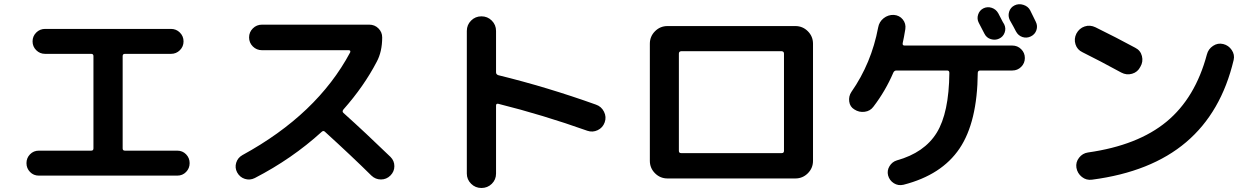

<svg xmlns="http://www.w3.org/2000/svg" viewBox="-20 -852 6040 924"><path d="M167 -6.8Q141.6 -6.8 124.5 -24.4Q107.4 -42 107.4 -66.9Q107.4 -91.8 124.5 -109.4Q141.6 -127 167 -127H418.9Q429.7 -127 429.7 -137.7V-582Q429.7 -592.8 418.9 -592.8H197.3Q171.9 -592.8 154.3 -610.4Q136.7 -627.9 136.7 -652.8Q136.7 -677.7 154.3 -695.3Q171.9 -712.9 197.3 -712.9H802.7Q828.1 -712.9 845.7 -695.3Q863.3 -677.7 863.3 -652.8Q863.3 -627.9 845.7 -610.4Q828.1 -592.8 802.7 -592.8H581.1Q570.3 -592.8 570.3 -582V-137.7Q570.3 -127 581.1 -127H833Q858.4 -127 875.5 -109.4Q892.6 -91.8 892.6 -66.9Q892.6 -42 875.5 -24.4Q858.4 -6.8 833 -6.8Z M1206.1 4.9Q1182.6 16.6 1158.2 8.8Q1133.8 1 1121.1 -22.5Q1109.4 -44.9 1116.7 -68.8Q1124 -92.8 1146.5 -105.5Q1505.9 -301.8 1665 -599.6Q1668.9 -609.4 1659.2 -610.4H1241.2Q1214.8 -610.4 1196.8 -628.4Q1178.7 -646.5 1178.7 -671.9Q1178.7 -697.3 1196.8 -715.3Q1214.8 -733.4 1241.2 -733.4H1756.8Q1783.2 -733.4 1801.3 -715.3Q1819.3 -697.3 1819.3 -671.9Q1819.3 -603.5 1793 -554.7Q1731.4 -436.5 1632.8 -325.2Q1625 -315.4 1632.8 -308.6Q1739.3 -212.9 1859.4 -96.7Q1877.9 -78.1 1877.9 -52.2Q1877.9 -26.4 1858.9 -7.3Q1839.8 11.7 1813.5 11.7Q1787.1 11.7 1767.6 -6.8Q1673.8 -99.6 1543.9 -217.8Q1536.1 -225.6 1527.3 -216.8Q1385.7 -87.9 1206.1 4.9Z M2226.6 -16.6V-703.1Q2226.6 -732.4 2247.1 -752.9Q2267.6 -773.4 2296.9 -773.4Q2326.2 -773.4 2346.7 -752.9Q2367.2 -732.4 2367.2 -703.1V-503.9Q2367.2 -494.1 2377.9 -490.2Q2613.3 -432.6 2847.7 -348.6Q2874 -339.8 2886.7 -314.5Q2899.4 -289.1 2890.1 -263.2Q2880.9 -237.3 2856.4 -225.6Q2832 -213.9 2806.6 -222.7Q2592.8 -298.8 2377.9 -352.5Q2367.2 -354.5 2367.2 -343.8V-16.6Q2367.2 12.7 2346.7 32.7Q2326.2 52.7 2296.9 52.7Q2267.6 52.7 2247.1 32.2Q2226.6 11.7 2226.6 -16.6Z M3247.1 -593.8V-126Q3247.1 -115.2 3257.8 -115.2H3742.2Q3752.9 -115.2 3752.9 -126V-593.8Q3752.9 -604.5 3742.2 -605.5H3257.8Q3247.1 -604.5 3247.1 -593.8ZM3192.4 6.8Q3157.2 6.8 3132.3 -18.1Q3107.4 -43 3107.4 -78.1V-641.6Q3107.4 -676.8 3132.3 -701.7Q3157.2 -726.6 3192.4 -726.6H3807.6Q3842.8 -726.6 3867.7 -701.7Q3892.6 -676.8 3892.6 -641.6V-78.1Q3892.6 -43 3867.7 -18.1Q3842.8 6.8 3807.6 6.8H3247.1Z M4784.2 -788.1Q4789.1 -779.3 4797.9 -761.7Q4806.6 -744.1 4812.5 -735.4Q4822.3 -715.8 4814.9 -695.3Q4807.6 -674.8 4788.1 -666Q4769.5 -657.2 4748.5 -663.6Q4727.5 -669.9 4717.8 -689.5Q4712.9 -698.2 4704.1 -715.8Q4695.3 -733.4 4690.4 -742.2Q4680.7 -760.7 4687 -781.2Q4693.4 -801.8 4711.9 -811.5Q4731.4 -821.3 4752.4 -814.5Q4773.4 -807.6 4784.2 -788.1ZM4937.5 -802.7Q4942.4 -793 4951.7 -773.9Q4960.9 -754.9 4964.8 -747.1Q4974.6 -727.5 4967.8 -707Q4960.9 -686.5 4940.9 -676.8Q4920.9 -667 4900.4 -673.8Q4879.9 -680.7 4869.1 -701.2Q4860.4 -718.8 4839.8 -754.9Q4830.1 -774.4 4836.4 -795.4Q4842.8 -816.4 4862.8 -826.2Q4882.8 -835.9 4905.3 -828.6Q4927.7 -821.3 4937.5 -802.7ZM4851.6 -512.7H4697.3Q4686.5 -512.7 4685.5 -502Q4683.6 -264.6 4597.7 -137.2Q4511.7 -9.8 4328.1 37.1Q4302.7 43 4281.7 29.8Q4260.7 16.6 4253.9 -7.8Q4248 -31.2 4260.7 -52.2Q4273.4 -73.2 4295.9 -80.1Q4428.7 -117.2 4487.8 -212.9Q4546.9 -308.6 4548.8 -501Q4548.8 -512.7 4538.1 -512.7H4293.9Q4284.2 -512.7 4279.3 -502.9Q4241.2 -414.1 4183.6 -338.9Q4168 -317.4 4141.1 -314Q4114.3 -310.5 4091.8 -325.2Q4070.3 -337.9 4066.9 -363.3Q4063.5 -388.7 4077.1 -409.2Q4173.8 -547.9 4206.1 -719.7Q4210.9 -747.1 4232.4 -764.2Q4253.9 -781.2 4281.2 -780.3Q4308.6 -778.3 4324.7 -758.3Q4340.8 -738.3 4336.9 -711.9Q4330.1 -669.9 4324.2 -644.5Q4322.3 -632.8 4333 -632.8H4851.6Q4877 -632.8 4894.5 -615.2Q4912.1 -597.7 4912.1 -572.8Q4912.1 -547.9 4894.5 -530.3Q4877 -512.7 4851.6 -512.7Z M5189.5 -600.6Q5164.1 -612.3 5155.8 -638.7Q5147.5 -665 5160.2 -690.4Q5173.8 -715.8 5199.7 -724.6Q5225.6 -733.4 5252 -720.7Q5353.5 -670.9 5443.4 -622.1Q5468.8 -609.4 5475.6 -582Q5482.4 -554.7 5467.8 -530.3Q5455.1 -504.9 5428.2 -497.1Q5401.4 -489.3 5376 -502.9Q5270.5 -560.5 5189.5 -600.6ZM5917 -563.5Q5857.4 -311.5 5688.5 -168Q5519.5 -24.4 5235.4 12.7Q5208 16.6 5186.5 -0.5Q5165 -17.6 5160.2 -44.9Q5156.2 -71.3 5172.9 -92.8Q5189.5 -114.3 5215.8 -118.2Q5456.1 -152.3 5594.2 -266.6Q5732.4 -380.9 5788.1 -589.8Q5794.9 -616.2 5817.9 -631.3Q5840.8 -646.5 5866.7 -640.1Q5892.6 -633.8 5907.7 -611.3Q5922.9 -588.9 5917 -563.5Z"/></svg>

Font: Rounded-X Mgen+ 1mn bold
Style: Bold
Weight: 700
Designer: [Source Han Sans]
Ryoko NISHIZUKA  (kana & ideographs); Paul D. Hunt (Latin, Greek & Cyrillic); Wenlong ZHANG  (bopomofo
Version: Version 1.059.20150602